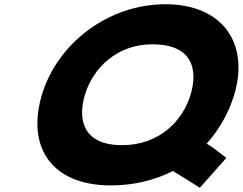

<svg xmlns="http://www.w3.org/2000/svg" viewBox="-20 -860 1145 906"><path d="M698.8 -651C885.1 -651 916.1 -536 879.3 -413C842.5 -290 731.9 -175 556.4 -175C376.1 -175 344 -290 380.8 -413C417.6 -536 529.4 -651 698.8 -651ZM1048.2 -115C1008.4 -146 978.3 -169 955.2 -182C1013.9 -248 1059.6 -327 1085.3 -413C1157.4 -654 1032 -840 760.2 -840C489.5 -840 249.9 -654 177.8 -413C105.7 -172 216.8 15 504.4 15C608.5 15 710.1 -9 795.6 -53C826.9 -34 871.9 -7 923 26Z"/></svg>

Font: Hussar
Style: BdSuprExtOblThree
Weight: 700
Foundry: Cannot Into Space Fonts
Version: Version 2.00